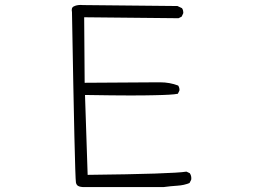

<svg xmlns="http://www.w3.org/2000/svg" viewBox="-20 -777 1040 784"><path d="M310.1 -756.8Q292 -756.8 280.8 -750.5Q278.3 -749.5 276.9 -747.6Q272.9 -744.1 272.9 -735.8Q272.9 -732.9 273.9 -727.5Q285.6 -59.6 290 -32.2Q291 -24.9 295.4 -20.5Q301.8 -14.2 317.9 -13.2H648.4Q677.7 -17.1 704.8 -18.8Q731.9 -20.5 753.9 -29.8L760.7 -43Q761.2 -46.4 761.2 -49.3Q761.2 -60.5 754.9 -69.8L741.2 -76.2Q685.5 -66.9 337.9 -63L327.1 -389.2Q448.2 -387.2 511.2 -387.2Q574.2 -387.2 610.4 -388.2Q684.6 -389.6 705.1 -394H706.1L712.4 -406.7Q712.9 -408.2 712.9 -410.4Q712.9 -412.6 712.4 -415.5Q711.4 -422.4 707.5 -427.7Q672.9 -440.9 633.8 -440.9Q632.3 -440.9 624 -440.9L325.7 -439L323.7 -706.5L709 -702.6L721.7 -709L728 -722.2Q728.5 -723.6 728.5 -726.8Q728.5 -730 727.3 -734.6Q726.1 -739.3 723.1 -743.7L704.6 -752.4L318.4 -756.3Q314 -756.8 310.1 -756.8Z"/></svg>

Font: NaikaiFont
Style: ExtraLight
Weight: 200
Version: Version 1.89